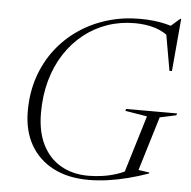

<svg xmlns="http://www.w3.org/2000/svg" viewBox="-53 -782 838 844"><g transform="rotate(5 366.5 -360.0)"><path d="M365.5 -8Q395.5 -8 427.2 -12.5Q459 -17 489.8 -27Q520.5 -37 548 -53L518.5 -22.5L600 -290.5L503 -306.5L506 -315H731L728 -306.5L656 -291L583.5 -52.5L632 -45.5L630.5 -41Q585.5 -25 540.5 -13.5Q495.5 -2 452 4Q408.5 10 367.5 10Q277.5 10 212 -24Q146.5 -58 111.2 -120.5Q76 -183 76 -268Q76 -349 99.2 -418Q122.5 -487 164.5 -541.8Q206.5 -596.5 263.5 -635.2Q320.5 -674 388.8 -694.5Q457 -715 531.5 -715Q563.5 -715 591.5 -712Q619.5 -709 645 -703Q670.5 -697 695 -687.5L656.5 -685L708.5 -730.5H712.5L692 -498.5H681L651 -669.5L680.5 -634.5Q644.5 -667.5 603.2 -680.8Q562 -694 511 -694Q447 -694 390.2 -674.2Q333.5 -654.5 286.8 -617.2Q240 -580 205.8 -527.5Q171.5 -475 153 -409Q134.5 -343 134.5 -266Q134.5 -182.5 163.5 -125Q192.5 -67.5 244.5 -37.8Q296.5 -8 365.5 -8Z"/></g></svg>

Font: Newsreader 60pt Light
Style: Italic
Weight: 300
Italic angle: -17°
Designer: Hugues Gentile
Foundry: Production Type
Version: Version 1.003